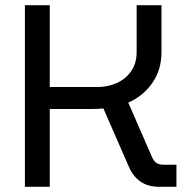

<svg xmlns="http://www.w3.org/2000/svg" viewBox="-20 -720 719 740"><path d="M76 0V-700H171.8V-384.6H353.6Q396.4 -384.6 431 -400.5Q465.6 -416.4 486.1 -446.6Q506.6 -476.8 506.6 -518.8V-700H602.4V-519.6Q602.4 -451.2 567.4 -400.7Q532.4 -350.2 474.4 -324.4L565.2 -116.2Q572.2 -99.6 582.3 -92.4Q592.4 -85.2 609.6 -85.2H660V0H595.2Q551.2 0 522.6 -19.3Q494 -38.6 478.2 -74L378.4 -302.2Q366.4 -301 355 -300.4Q343.6 -299.8 330.8 -299.8H171.8V0Z"/></svg>

Font: MuseoModerno Thin
Style: Regular
Weight: 100
Designer: Pablo Cosgaya, Héctor Gatti, Marcela Romero, and the Authors of The MuseoModerno Project.
Foundry: Omnibus-Type Team
Version: Version 1.003